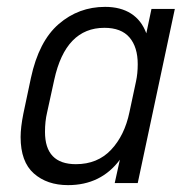

<svg xmlns="http://www.w3.org/2000/svg" viewBox="-20 -533 550 559"><path d="M40 -134Q40 -162 48 -202L70 -306Q93 -413 151 -463Q209 -513 286 -513Q331 -513 361.5 -493.5Q392 -474 406 -436L421 -507H489L381 0H314L329 -68Q274 6 178 6Q117 6 78.5 -28Q40 -62 40 -134ZM357 -207 376 -296Q381 -319 381 -346Q381 -396 357 -424Q333 -452 284 -452Q171 -452 138 -301L117 -205Q111 -180 111 -149Q111 -55 201 -55Q264 -55 303.5 -97Q343 -139 357 -207Z"/></svg>

Font: D-DIN
Style: DIN-Italic
Weight: 400
Italic angle: -12°
Designer: Charles Nix
Foundry: Datto Inc.
Version: Version 1.00